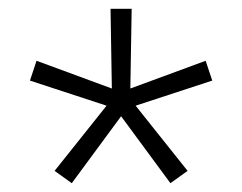

<svg xmlns="http://www.w3.org/2000/svg" viewBox="-20 -782 550 436"><path d="M231 -762H279L276 -581L447 -644L462 -599L288 -542L406 -394L367 -366L255 -518L143 -366L104 -394L222 -542L48 -599L63 -644L234 -581Z"/></svg>

Font: Bounded
Style: Regular
Weight: 200
Designer: Vlad Churkin
Version: Version 1.0